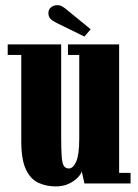

<svg xmlns="http://www.w3.org/2000/svg" viewBox="-20 -690 520 722"><path d="M190 11Q154 11 124.5 -2.5Q95 -16 77.5 -52.8Q60 -89.5 60 -160V-483.5H9V-523H210V-177.5Q210 -128 212 -101.8Q214 -75.5 220.2 -66Q226.5 -56.5 239 -56.5Q255 -56.5 266.5 -82.2Q278 -108 278 -169V-483.5H235.5V-523H428V-40H471V0H297.5L287.5 -45.5Q285 -35.5 272.2 -22.2Q259.5 -9 238.5 1Q217.5 11 190 11ZM297.5 -552.5 192.5 -604Q177 -611.5 169.5 -619.5Q162 -627.5 162 -641.5Q162 -654 171.5 -662.2Q181 -670.5 195 -670.5Q206 -670.5 213.2 -666.2Q220.5 -662 228 -656L321 -580Z"/></svg>

Font: Imbue 10pt Black
Style: Regular
Weight: 900
Designer: Tyler Finck
Foundry: Etcetera Type Company
Version: Version 1.102; ttfautohint (v1.8.3)